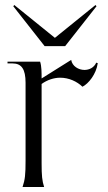

<svg xmlns="http://www.w3.org/2000/svg" viewBox="-20 -746 430 766"><path d="M70 0H156C148 -25 146 -45 146 -95V-411C168 -427 195 -436 220 -436C255 -436 287 -421 309 -400C333 -412 364 -450 370 -494L364 -496C355 -476 336 -467 317 -467C293 -467 268 -482 264 -507L146 -433C146 -457 146 -482 140 -500H10V-493H30C66 -493 82 -470 82 -416V-105C82 -50 80 -30 70 0ZM158 -562H240L365 -721L361 -726L199 -595L37 -726L33 -721Z"/></svg>

Font: Sinistre
Style: Regular
Weight: 400
Designer: Jules Durand
Foundry: Collletttivo
Version: Version 69.420;Glyphs 3.2 (3217)